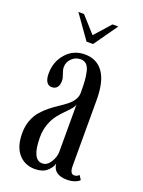

<svg xmlns="http://www.w3.org/2000/svg" viewBox="-135 -751 613 825"><g transform="rotate(20 172.0 -339.0)"><path d="M153.3 -580.1 76.7 -688H102.5L168 -615.2L232.9 -688H259.3L183.1 -580.1ZM130.9 10.3Q85 10.3 56.4 -22.2Q27.8 -54.7 27.8 -116.7Q27.8 -148.4 37.6 -174.8Q47.4 -201.2 63 -219.2Q78.6 -237.3 97.4 -252.4Q116.2 -267.6 135.3 -280Q154.3 -292.5 169.9 -304.7Q185.5 -316.9 195.3 -332.3Q205.1 -347.7 205.1 -365.2Q205.1 -398.4 203.6 -419.2Q202.1 -439.9 197.5 -460.4Q192.9 -481 182.6 -490.7Q172.4 -500.5 156.2 -500.5Q132.3 -500.5 115.5 -483.9Q98.6 -467.3 98.6 -444.3Q98.6 -432.1 105.2 -415Q111.8 -397.9 111.8 -385.3Q111.8 -366.7 103.5 -356Q95.2 -345.2 79.1 -345.2Q63.5 -345.2 55.2 -358.4Q46.9 -371.6 46.9 -395.5Q46.9 -450.2 80.6 -488.3Q114.3 -526.4 166.5 -526.4Q220.2 -526.4 250 -485.6Q279.8 -444.8 279.8 -358.9V-58.1Q279.8 -22 299.3 -22Q312.5 -22 321.3 -31.7L333.5 -12.7Q327.1 -4.9 311.5 0.7Q295.9 6.3 275.9 6.3Q246.6 6.3 229.2 -6.1Q211.9 -18.6 210 -43Q204.6 -23.4 185.1 -6.6Q165.5 10.3 130.9 10.3ZM152.8 -23.4Q174.8 -23.4 189.9 -47.4Q205.1 -71.3 205.1 -95.7V-313Q204.1 -303.2 193.4 -290.8Q182.6 -278.3 168.2 -263.9Q153.8 -249.5 139.6 -231.4Q125.5 -213.4 115.5 -186Q105.5 -158.7 105.5 -126.5Q105.5 -23.4 152.8 -23.4Z"/></g></svg>

Font: Imbue
Style: Regular
Weight: 400
Designer: Tyler Finck
Foundry: Etcetera Type Company
Version: Version 0.910